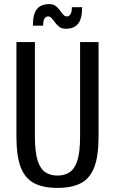

<svg xmlns="http://www.w3.org/2000/svg" viewBox="-20 -905 560 935"><path d="M260 10Q190 10 146 -13Q102 -36 81 -90.5Q60 -145 60 -240V-700H150V-240Q150 -165 163 -124Q176 -83 200.5 -66.5Q225 -50 260 -50Q295 -50 319.5 -66.5Q344 -83 357 -124Q370 -165 370 -240V-700H460V-240Q460 -145 439 -90.5Q418 -36 374 -13Q330 10 260 10ZM300 -765Q281 -765 269 -774Q257 -783 248.5 -795Q240 -807 232 -816Q224 -825 215 -825Q190 -825 190 -780H140Q140 -836 159.5 -860.5Q179 -885 220 -885Q239 -885 251 -876Q263 -867 271.5 -855Q280 -843 288 -834Q296 -825 305 -825Q330 -825 330 -870H380Q380 -814 360.5 -789.5Q341 -765 300 -765Z"/></svg>

Font: Cuprum
Style: Regular
Weight: 400
Designer: Jovanny Lemonad
Foundry: Jovanny Lemonad
Version: Version 3.000